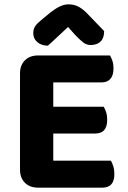

<svg xmlns="http://www.w3.org/2000/svg" viewBox="-20 -861 587 883"><path d="M155 2Q117 2 94.5 -20.5Q72 -43 72 -81V-523Q72 -561 94.5 -583.5Q117 -606 155 -606H486Q492 -596 497 -581Q502 -566 502 -547Q502 -514 487.5 -498Q473 -482 447 -482H225V-370H457Q463 -360 468 -345Q473 -330 473 -311Q473 -278 459 -262.5Q445 -247 419 -247H225V-122H490Q496 -112 501 -96Q506 -80 506 -61Q506 -28 491.5 -13Q477 2 452 2ZM293 -737Q270 -716 246.5 -693.5Q223 -671 200 -651Q171 -651 152 -667Q133 -683 133 -708Q133 -728 142.5 -741.5Q152 -755 176 -774L211 -803Q237 -823 256.5 -832Q276 -841 295 -841Q319 -841 338.5 -831.5Q358 -822 378 -802L459 -718Q459 -686 442.5 -670Q426 -654 397 -654Q378 -654 363 -665.5Q348 -677 325 -701Z"/></svg>

Font: Baloo 2 Latin
Style: Bold
Weight: 400
Designer: Sarang Kulkarni and Ek Type
Foundry: Ek Type
Version: Version 1.001